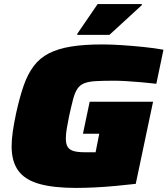

<svg xmlns="http://www.w3.org/2000/svg" viewBox="-20 -914 822 942"><path d="M354 8Q242 8 172 -12Q102 -32 69.5 -77Q37 -122 37 -196Q37 -230 43 -270.5Q49 -311 59 -358Q76 -436 96 -493.5Q116 -551 145.5 -590Q175 -629 219.5 -652Q264 -675 328 -685.5Q392 -696 482 -696Q526 -696 578.5 -692.5Q631 -689 684.5 -683.5Q738 -678 782 -670L747 -503Q713 -507 673.5 -510.5Q634 -514 599 -516Q564 -518 541 -518Q486 -518 450.5 -516Q415 -514 393.5 -505.5Q372 -497 359.5 -478Q347 -459 338.5 -426.5Q330 -394 319 -344Q312 -310 307.5 -283Q303 -256 303 -234Q303 -207 312.5 -192.5Q322 -178 342.5 -172.5Q363 -167 396 -167Q399 -167 407 -167Q415 -167 426.5 -167Q438 -167 449 -167L467 -258H387L420 -415H731L646 -12Q602 -7 549.5 -2Q497 3 446 5.5Q395 8 354 8ZM359 -743V-748L459 -894H676V-889L517 -743Z"/></svg>

Font: Saira Expanded Black
Style: Italic
Weight: 900
Width: 7
Italic angle: -12°
Designer: Hector Gatti with collaboration of the Omnibus-Type team
Foundry: Omnibus-Type
Version: Version 1.101